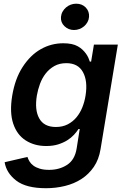

<svg xmlns="http://www.w3.org/2000/svg" viewBox="-20 -782 665 1018"><path d="M125.4 50.1Q129.3 62.1 136.7 74.4Q144.2 86.6 157.5 96.4Q170.8 106.2 191.1 112.4Q211.3 118.6 240.4 118.6Q295.1 118.6 335.9 92Q376.8 65.3 386.4 5.3L402.7 -98H396.3Q386.7 -83.1 372 -67.1Q357.2 -51.1 336.3 -38Q315.3 -24.9 287.8 -16.3Q260.3 -7.8 225.1 -7.8Q162.6 -7.8 116.1 -37.6Q70 -67.1 50.1 -126.4Q30.2 -185.7 44.7 -274.5Q59.7 -364.7 99.8 -426.5Q140.6 -489.7 196 -521.1Q251.4 -552.6 315.7 -552.6Q364.3 -552.6 392.4 -536.6Q407 -528.4 417.4 -518.5Q427.9 -508.5 435.5 -497.9Q443.2 -487.2 448.2 -476.4Q453.1 -465.6 456.3 -455.3H463.1L478 -545.5H604.8L513.1 8.9Q504.3 63.6 477.5 102.8Q450.6 142 411.8 167.1Q372.9 192.1 324.4 204Q275.9 215.9 223.7 215.9Q119 215.9 66.4 175.8Q13.8 135.3 4.6 78.1ZM187.9 -154.5Q213.1 -108.7 276.3 -108.7Q311.8 -108.7 339 -122.7Q366.1 -136.7 385.5 -160Q404.8 -183.2 416.7 -213.2Q428.6 -243.3 433.6 -275.2Q446 -352.6 419.7 -399.9Q393.8 -447.1 331.7 -447.1Q295.5 -447.1 268.5 -432Q241.5 -416.9 222.5 -392.6Q203.5 -368.3 192.1 -337.5Q180.8 -306.8 175.4 -275.2Q163 -198.9 187.9 -154.5ZM303.3 -692.5Q304.7 -707.7 312 -720.5Q319.2 -733.3 330.3 -742.7Q341.3 -752.1 355.1 -757.3Q369 -762.4 383.9 -762.4Q399.1 -762.4 411.9 -757.5Q424.7 -752.5 434.7 -742.2Q454.2 -721.6 452.1 -692.5Q451 -677.6 443.9 -664.8Q436.8 -652 425.8 -642.6Q414.8 -633.2 400.7 -628Q386.7 -622.9 372.2 -622.9Q343 -622.9 321.4 -643.5Q300.8 -663.7 303.3 -692.5Z"/></svg>

Font: Inter P Semi Bold
Style: Italic
Weight: 600
Italic angle: 9.39999°
Designer: Rasmus Andersson
Foundry: rsms
Version: Version 3.018;git-588b23468